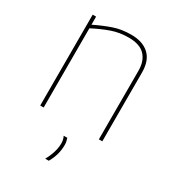

<svg xmlns="http://www.w3.org/2000/svg" viewBox="-183 -645 880 970"><g transform="rotate(30 257.0 -160.0)"><path d="M76 0V-530H96V-483Q145 -507 192 -523.5Q239 -540 296 -540Q363 -540 400.5 -505.5Q438 -471 438 -401V0H418V-401Q418 -457 387.5 -489Q357 -521 292 -521Q239 -521 192.5 -504.5Q146 -488 96 -462V0ZM232 220Q264 163 264 112Q264 91 255 73H276Q279 81 281 91Q283 101 283 112Q283 168 253 220Z"/></g></svg>

Font: Georama Thin
Style: Regular
Weight: 100
Designer: Jean-Baptiste Levee
Foundry: Production Type
Version: Version 1.000